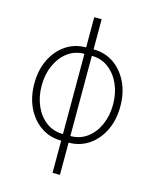

<svg xmlns="http://www.w3.org/2000/svg" viewBox="-135 -817 891 1110"><g transform="rotate(15 311.0 -262.0)"><path d="M288.6 11.2Q220.7 11.2 167.5 -24.9Q114.3 -61 83.7 -124Q53.2 -187 53.2 -268.1Q53.2 -349.1 83.7 -412.1Q114.3 -475.1 167.5 -511Q220.7 -546.9 288.6 -546.9H333Q400.9 -546.9 453.9 -511Q506.8 -475.1 537.4 -412.1Q567.9 -349.1 567.9 -268.1Q567.9 -187 537.4 -124Q506.8 -61 453.9 -24.9Q400.9 11.2 333 11.2ZM288.6 -28.3H333Q390.1 -28.3 433.1 -60.1Q476.1 -91.8 500.2 -146.2Q524.4 -200.7 524.4 -268.1Q524.4 -335.4 500 -389.6Q475.6 -443.8 432.6 -476.1Q389.6 -508.3 333 -508.3H288.6Q231.9 -508.3 189 -476.1Q146 -443.8 121.6 -389.6Q97.2 -335.4 97.2 -268.1Q97.2 -200.7 121.3 -146.2Q145.5 -91.8 188.5 -60.1Q231.4 -28.3 288.6 -28.3ZM288.6 204.1V-727.5H333V204.1Z"/></g></svg>

Font: Inter 18pt ExtraLight
Style: Regular
Weight: 250
Designer: Rasmus Andersson
Foundry: rsms
Version: Version 4.001;git-66647c0bb